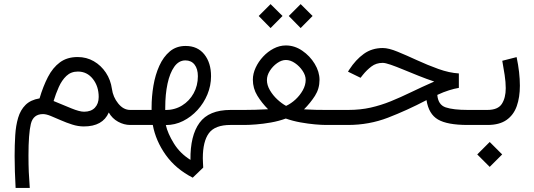

<svg xmlns="http://www.w3.org/2000/svg" viewBox="-20 -617 2639 948"><path d="M532.7 -177.7Q538.1 -137.7 563.7 -106Q589.4 -74.2 622.6 -74.2H640.1V0H622.6Q592.3 0 563.2 -15.9Q534.2 -31.7 517.1 -61.5Q487.3 7.3 394 7.3Q365.7 7.3 336.7 -2Q307.6 -11.2 280.5 -23.2Q253.4 -35.2 230.7 -44.4Q208 -53.7 192.4 -53.7Q144 -53.7 132.3 -5.1Q120.6 43.5 120.6 149.9Q120.6 197.8 122.1 231.9Q123.5 266.1 127 311H57.1Q54.7 267.6 53.5 229.7Q52.2 191.9 52.2 153.3Q52.2 99.6 55.2 51.3Q58.1 2.9 69.6 -35.6Q81.1 -74.2 106.2 -99.1Q131.3 -124 175.3 -131.3Q192.9 -190.9 216.8 -237.1Q240.7 -283.2 276.1 -309.3Q311.5 -335.4 363.3 -335.4Q407.2 -335.4 443.1 -314.7Q479 -293.9 502.7 -258.3Q526.4 -222.7 532.7 -177.7ZM467.3 -138.2Q467.3 -190.9 438.5 -227.3Q409.7 -263.7 364.7 -263.7Q330.6 -263.7 307.9 -242.2Q285.2 -220.7 270.3 -187.3Q255.4 -153.8 244.6 -118.2Q292.5 -98.1 332.8 -81.8Q373 -65.4 395 -65.4Q429.7 -65.4 448.5 -85.2Q467.3 -105 467.3 -138.2Z M620.6 0V-74.2H728.5V-86.4Q728.5 -140.1 737.5 -193.8Q746.6 -247.6 766.6 -292Q786.6 -336.4 818.6 -363.3Q850.6 -390.1 896.5 -390.1Q955.6 -390.1 988.8 -348.6Q1022 -307.1 1022 -240.7Q1022 -194.3 1004.2 -151.1Q986.3 -107.9 955.1 -73.7Q923.8 -39.6 883.8 -19.5Q843.8 0.5 798.8 0.5Q808.1 42 838.6 91.3Q869.1 140.6 920.4 172.4Q918.9 52.7 965.1 -10.7Q1011.2 -74.2 1118.7 -74.2H1138.2V0H1117.7Q1041.5 0 1011.5 40.5Q981.4 81.1 981.4 164.1Q981.4 173.8 982.2 186.5Q982.9 199.2 983.4 210.4L931.6 260.3Q847.7 217.3 798.3 147.9Q749 78.6 734.4 0ZM895.5 -318.8Q862.8 -318.8 840.6 -287.6Q818.4 -256.3 807.1 -203.6Q795.9 -150.9 795.9 -86.9V-73.7Q842.3 -73.7 878.7 -95.9Q915 -118.2 936 -156.2Q957 -194.3 957 -240.7Q957 -276.9 940.7 -297.9Q924.3 -318.8 895.5 -318.8Z M1464.4 -596.7 1523.4 -538.1 1464.4 -478.5 1405.8 -538.1ZM1315.9 -596.7 1375 -538.1 1315.9 -478.5 1257.3 -538.1ZM1557.6 -222.7Q1557.6 -179.2 1535.2 -144Q1512.7 -108.9 1481 -77.1Q1509.8 -75.2 1539.3 -74.7Q1568.8 -74.2 1588.4 -74.2H1635.7V0H1589.8Q1568.8 0 1535.2 -2.9Q1501.5 -5.9 1463.6 -12.7Q1425.8 -19.5 1391.1 -31.7Q1356.4 -19 1317.9 -12.2Q1279.3 -5.4 1244.6 -2.7Q1210 0 1187 0H1118.7V-74.2H1187Q1210 -74.2 1240.5 -75Q1271 -75.7 1303.7 -77.6Q1272.5 -108.9 1250.5 -144.8Q1228.5 -180.7 1228.5 -223.6Q1228.5 -252.9 1242.2 -282.7Q1255.9 -312.5 1279.1 -337.4Q1302.2 -362.3 1331.3 -377.4Q1360.4 -392.6 1391.6 -392.6Q1434.6 -392.6 1472.4 -366.7Q1510.3 -340.8 1533.9 -301.8Q1557.6 -262.7 1557.6 -222.7ZM1391.6 -320.8Q1370.1 -320.8 1348.4 -305.4Q1326.7 -290 1312.3 -267.3Q1297.9 -244.6 1297.9 -221.7Q1297.9 -196.8 1312.7 -171.4Q1327.6 -146 1349.6 -125.7Q1371.6 -105.5 1392.6 -94.2Q1417 -105.5 1439 -125.7Q1460.9 -146 1475.1 -171.4Q1489.3 -196.8 1489.3 -222.7Q1489.3 -244.6 1474.1 -267.3Q1459 -290 1436.5 -305.4Q1414.1 -320.8 1391.6 -320.8Z M2245.6 -254.4V-183.1Q2224.1 -179.7 2196.8 -171.1Q2169.4 -162.6 2139.2 -148.4Q2143.1 -99.6 2180.4 -86.9Q2217.8 -74.2 2290 -74.2H2317.4V0H2288.6Q2188.5 0 2142.6 -26.9Q2096.7 -53.7 2085.9 -122.6Q1988.8 -71.8 1895.5 -35.9Q1802.2 0 1697.8 0H1616.2V-74.2H1699.2Q1759.3 -74.2 1810.1 -85.7Q1860.8 -97.2 1909.4 -116.9Q1958 -136.7 2010 -161.9Q2062 -187 2124 -214.4Q2085.9 -227.1 2046.4 -242.9Q2006.8 -258.8 1971.4 -273.4Q1936 -288.1 1909.2 -297.4Q1882.3 -306.6 1869.6 -306.6Q1837.4 -306.6 1814 -288.8Q1790.5 -271 1771 -246.6L1760.3 -232.9L1698.2 -263.2L1704.6 -273.4Q1736.3 -322.3 1776.4 -351.1Q1816.4 -379.9 1870.1 -379.9Q1898.9 -379.9 1942.9 -361.8Q1986.8 -343.8 2038.8 -319.8Q2090.8 -295.9 2144.3 -276.6Q2197.8 -257.3 2245.6 -254.4Z M2297.4 -74.2H2386.2Q2438.5 -74.2 2457.8 -104Q2477.1 -133.8 2477.1 -181.6Q2477.1 -211.4 2471.7 -246.8Q2466.3 -282.2 2460 -316.9L2530.8 -335Q2546.9 -258.8 2546.9 -193.8Q2546.9 -136.7 2531.5 -93Q2516.1 -49.3 2481 -24.7Q2445.8 0 2387.2 0H2297.4ZM2397.9 84 2459.5 145.5 2397.9 207 2336.4 145.5Z"/></svg>

Font: Vazirmatn UI Light
Style: Regular
Weight: 300
Designer: Saber Rastikerdar
Foundry: Saber Rastikerdar
Version: Version 33.003